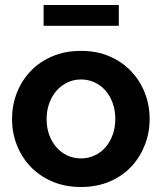

<svg xmlns="http://www.w3.org/2000/svg" viewBox="-20 -736 646 766"><path d="M154 -633V-716H454V-633ZM303 10Q239 10 188 -12Q137 -34 101.5 -71.5Q66 -109 47 -158Q28 -207 28 -261Q28 -316 47 -365Q66 -414 101.5 -451.5Q137 -489 188 -511Q239 -533 303 -533Q367 -533 417.5 -511Q468 -489 503.5 -451.5Q539 -414 558 -365Q577 -316 577 -261Q577 -207 558 -158Q539 -109 504 -71.5Q469 -34 418 -12Q367 10 303 10ZM166 -261Q166 -226 176.5 -197.5Q187 -169 205.5 -148Q224 -127 249 -115.5Q274 -104 303 -104Q332 -104 357 -115.5Q382 -127 400.5 -148Q419 -169 429.5 -198Q440 -227 440 -262Q440 -296 429.5 -325Q419 -354 400.5 -375Q382 -396 357 -407.5Q332 -419 303 -419Q274 -419 249 -407Q224 -395 205.5 -374Q187 -353 176.5 -324Q166 -295 166 -261Z"/></svg>

Font: Oxford Sans
Style: Bold
Weight: 700
Designer: Matt McInerney, Pablo Impallari, Rodrigo Fuenzalida
Foundry: Matt McInerney, Pablo Impallari, Rodrigo Fuenzalida
Version: Version 3.000g; ttfautohint (v1.5) -l 8 -r 28 -G 28 -x 14 -D